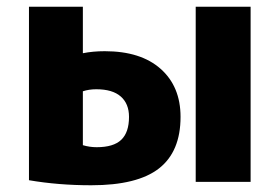

<svg xmlns="http://www.w3.org/2000/svg" viewBox="-20 -540 830 570"><path d="M561 0V-520H724V0ZM66 -520H226V-382Q256 -388 291 -388Q398 -388 457 -335.5Q516 -283 516 -193Q516 -90 452 -40Q388 10 251 10Q153 10 66 -5ZM226 -269V-109Q246 -103 267 -103Q317 -103 340 -125Q363 -147 363 -193Q363 -232 338.5 -253.5Q314 -275 266 -275Q244 -275 226 -269Z"/></svg>

Font: M PLUS 1p ExtraBold
Style: Regular
Weight: 800
Version: Version 1.062